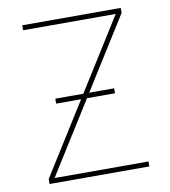

<svg xmlns="http://www.w3.org/2000/svg" viewBox="-82 -797 768 867"><g transform="rotate(-10 302.5 -363.5)"><path d="M75.3 0V-22.7L502.8 -704.5H78.1V-727.3H529.8V-704.5L102.3 -22.7H532.7V0ZM167.6 -352.3V-375H437.5V-352.3Z"/></g></svg>

Font: Inter UI Thin
Style: Regular
Weight: 100
Designer: Rasmus Andersson
Foundry: rsms
Version: 3.2;8d6f07862